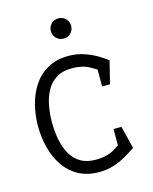

<svg xmlns="http://www.w3.org/2000/svg" viewBox="-105 -745 656 824"><g transform="rotate(-15 222.5 -333.5)"><path d="M235 8Q180 8 141 -14Q102 -36 77.5 -73Q53 -110 41.5 -156Q30 -202 30 -250Q30 -298 41.5 -344Q53 -390 77.5 -427Q102 -464 141 -486Q180 -508 235 -508V-453Q193 -453 165.5 -436Q138 -419 122 -390.5Q106 -362 99 -325.5Q92 -289 92 -250Q92 -211 99 -174.5Q106 -138 122 -109Q138 -80 165.5 -63.5Q193 -47 235 -47ZM234 8V-47Q281 -47 313.5 -65.5Q346 -84 365 -99L400 -55Q384 -44 359 -29Q334 -14 302.5 -3Q271 8 234 8ZM365 -402Q345 -417 313 -435Q281 -453 234 -453V-508Q271 -508 303 -497Q335 -486 360 -471Q385 -456 400 -444ZM340 -155H375L400 -55H340ZM340 -344V-444H400L375 -344ZM234 -585Q215 -585 202 -598Q189 -611 189 -630Q189 -649 202 -662Q215 -675 234 -675Q253 -675 266 -662Q279 -649 279 -630Q279 -611 266 -598Q253 -585 234 -585Z"/></g></svg>

Font: Epunda Slab Light
Style: Regular
Weight: 300
Designer: Simon Atzbach
Foundry: typofactur
Version: Version 1.102